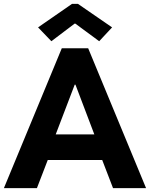

<svg xmlns="http://www.w3.org/2000/svg" viewBox="-25 -968 771 988"><path d="M293 -719.7H428.7L726.6 0H556.6L501 -144.5H220.7L165 0H-4.9ZM170.9 -827.1 345.7 -948.2H376L551.8 -827.1L485.4 -755.9L362.3 -846.7H359.4L239.3 -755.9ZM460.4 -276.4 363.3 -532.2H359.4L261.7 -276.4Z"/></svg>

Font: Reddit Sans Fudge ExtraBold
Style: Regular
Weight: 800
Designer: Stephen Hutchings
Foundry: Reddit
Version: Version 1.011